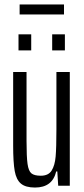

<svg xmlns="http://www.w3.org/2000/svg" viewBox="-20 -833 376 861"><path d="M39 -181V-510H99V-201Q99 -130 103.5 -98Q108 -66 121 -55.5Q134 -45 163 -45Q197 -45 211.5 -68Q226 -91 229.5 -131Q233 -171 233 -253V-510H293V0H241L237 -64H232Q215 8 137 8Q95 8 74 -9.5Q53 -27 46 -66Q39 -105 39 -181ZM63 -607V-679H120V-607ZM214 -607V-679H271V-607ZM68 -768V-813H267V-768Z"/></svg>

Font: Saira Ultra Condensed
Style: Regular
Weight: 400
Width: 1
Designer: Hector Gatti with collaboration of the Omnibus-Type team
Foundry: Omnibus-Type
Version: Version 1.001; ttfautohint (v1.8)